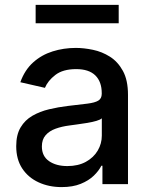

<svg xmlns="http://www.w3.org/2000/svg" viewBox="-20 -747 609 779"><path d="M230.1 12.1Q178.3 12.1 136.4 -7.3Q94.5 -26.6 70.1 -63.6Q45.8 -100.5 45.8 -154.1Q45.8 -200.3 63.6 -230.1Q81.3 -259.9 111.5 -277.3Q141.7 -294.7 179 -303.6Q216.3 -312.5 255 -317.1Q304 -322.8 334.5 -326.5Q365.1 -330.3 378.9 -338.8Q392.8 -347.3 392.8 -366.5V-369Q392.8 -415.5 366.7 -441.1Q340.6 -466.6 289.1 -466.6Q235.4 -466.6 204.7 -443Q174 -419.4 162.3 -390.6L62.5 -413.4Q80.3 -463.1 114.5 -493.8Q148.8 -524.5 193.5 -538.5Q238.3 -552.6 287.6 -552.6Q320.3 -552.6 357.1 -544.9Q393.8 -537.3 426 -517Q458.1 -496.8 478.7 -459.3Q499.3 -421.9 499.3 -362.2V0H395.6V-74.6H391.3Q381 -54 360.4 -34.1Q339.8 -14.2 307.5 -1.1Q275.2 12.1 230.1 12.1ZM253.2 -73.2Q297.2 -73.2 328.7 -90.6Q360.1 -108 376.6 -136.2Q393.1 -164.4 393.1 -196.7V-267Q387.4 -261.4 371.3 -256.6Q355.1 -251.8 334.5 -248.4Q313.9 -245 294.4 -242.4Q274.9 -239.7 261.7 -237.9Q230.8 -234 205.4 -224.8Q180 -215.6 165 -198.3Q149.9 -181.1 149.9 -152.7Q149.9 -113.3 179 -93.2Q208.1 -73.2 253.2 -73.2ZM461.6 -727.3V-652.7H124.6V-727.3Z"/></svg>

Font: InterMG Medium
Style: Regular
Weight: 500
Designer: Rasmus Andersson
Foundry: rsms
Version: Version 3.019;December 26, 2023;FontCreator 15.0.0.2955 64-b